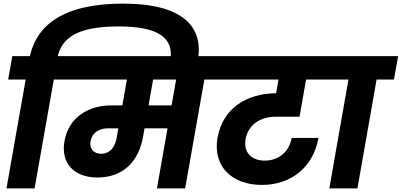

<svg xmlns="http://www.w3.org/2000/svg" viewBox="-20 -1054 2247 1074"><path d="M173.4 0 281 -609.2H378.7L401.6 -740H48.9L25.5 -609.2H123.7L16.1 0ZM295.3 -700.4 299.8 -724.6C322.6 -853.1 429.1 -906.1 644.6 -906.1C859.3 -906.1 956.2 -845.8 932.3 -713.8L930.3 -700.8H1083.6L1086.6 -717.4C1120.6 -907.3 998.7 -1033.8 668.5 -1033.8C338.5 -1033.8 177.6 -916.2 144 -722.1L140 -700.4Z M524.7 -61C666.2 -61 755.2 -148 780.2 -288.8L845.6 -661.1H699L632.1 -280.6C622.3 -228.8 593.9 -193.8 545.6 -193.8C507.9 -193.8 478.3 -219.2 486.7 -264.5C494.6 -310.7 533.9 -336.1 582.7 -336.1H1004.5L1026.9 -464.4H601C477.5 -464.4 363.8 -399.8 340.6 -264C319 -142.9 392.9 -61 524.7 -61ZM1015.6 0 1143.1 -722.4H985.2L857.8 0ZM1220.9 -609.2 1243.8 -740H366.9L343.9 -609.2Z M1444.4 -19.6C1613.7 -19.6 1733.9 -124.1 1761.4 -282.3H1611.7C1599 -207.6 1540.5 -155.5 1460.7 -155.5C1383.4 -155.5 1340.9 -205.1 1353.6 -275.3C1368.8 -359.1 1440.1 -400.9 1518.6 -400.9H1655.5L1696.2 -632.1H1542L1511.4 -458.4L1614.3 -532.7H1531.8C1352.5 -532.7 1224.2 -443 1196.3 -280.8C1170.3 -123.6 1277 -19.6 1444.4 -19.6ZM1865.2 -609.2 1888.5 -740H1208.9L1185.5 -609.2Z M1979.4 0 2086.5 -609.2H2183.7L2207.1 -740H1853.9L1830.9 -609.2H1929.2L1822.1 0Z"/></svg>

Font: Poppins Devanagari Thin
Style: Italic
Weight: 100
Italic angle: -10°
Designer: Ninad Kale (Devanagari), Jonny Pinhorn (Latin)
Foundry: Indian Type Foundry
Version: 4.005